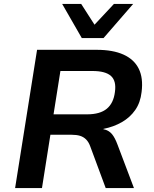

<svg xmlns="http://www.w3.org/2000/svg" viewBox="-20 -959 784 979"><path d="M57 0 169 -705H473Q556 -705 610 -680.5Q664 -656 687.5 -608.5Q711 -561 702 -490Q696 -436 669.5 -398Q643 -360 601 -336Q559 -312 508 -302L507 -300L516 -298Q537 -292 551.5 -274.5Q566 -257 579 -222L663 0H519L440 -213Q432 -235 419 -248Q406 -261 388 -266.5Q370 -272 343 -272H237L194 0ZM253 -376H424Q490 -376 524.5 -404.5Q559 -433 566 -490Q574 -546 546 -571.5Q518 -597 451 -597H288ZM397 -765 297 -939H394L462 -833L561 -939H659L508 -765Z"/></svg>

Font: Nunito Sans 7pt
Style: Bold Italic
Weight: 700
Italic angle: -9°
Version: Version 3.101;gftools[0.9.27]